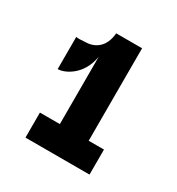

<svg xmlns="http://www.w3.org/2000/svg" viewBox="-84 -748 361 392"><g transform="rotate(30 97.0 -552.5)"><path d="M179 -414V-473H143V-691H82C79 -655 56 -644 36 -644C25 -643 18 -643 15 -644V-568C32 -568 68 -586 75 -632V-473H28V-414Z"/></g></svg>

Font: OSH Darker Grotesque Black
Style: Regular
Weight: 900
Designer: Gabriel Lam
Foundry: TypeRant
Version: Version 1.000;Glyphs 3.1.1 (3148)